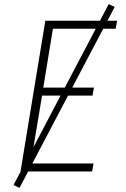

<svg xmlns="http://www.w3.org/2000/svg" viewBox="-20 -836 616 936"><path d="M80 0H429L436 -39H130L185 -370H431L438 -409H191L238 -696H544L551 -735H201ZM75 80 539 -802 510 -816 46 66Z"/></svg>

Font: Iosevka Sparkle Extralight
Style: Italic
Weight: 200
Italic angle: -9°
Designer: Belleve Invis
Foundry: Belleve Invis
Version: Version 4.5.0; ttfautohint (v1.8.3)